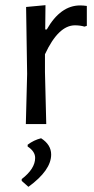

<svg xmlns="http://www.w3.org/2000/svg" viewBox="-20 -480 363 743"><path d="M156 -460 155 -366H161Q214 -459 290 -459Q302 -459 316 -457V-380L307 -377Q290 -382 270 -382Q206 -382 154 -270V-201L159 0H80L85 -194L81 -453ZM139 55Q178 80 178 118Q178 179 90 243L64 220V213Q116 173 116 131Q116 106 87 87V80Q111 62 139 55Z"/></svg>

Font: Alegreya Sans SC
Style: Regular
Weight: 400
Designer: Juan Pablo del Peral
Foundry: Huerta Tipografica
Version: Version 2.007